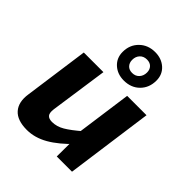

<svg xmlns="http://www.w3.org/2000/svg" viewBox="-217 -888 1024 1024"><g transform="rotate(45 295.0 -376.0)"><path d="M233 -494 186 -167Q182 -136 192.5 -124Q203 -112 227 -112Q262 -112 296 -132Q330 -152 381 -196L403 -122Q337 -53 279 -20Q221 13 162 13Q89 13 56.5 -24Q24 -61 34 -127L85 -494ZM558 -494 490 0H375L376 -134L364 -147L412 -494ZM353 -765Q401 -765 433 -736.5Q465 -708 465 -662Q465 -608 430.5 -573.5Q396 -539 341 -539Q293 -539 261 -568Q229 -597 229 -643Q229 -696 264 -730.5Q299 -765 353 -765ZM350 -706Q325 -706 310 -690Q295 -674 295 -649Q295 -627 308 -613Q321 -599 344 -599Q369 -599 384 -615.5Q399 -632 399 -657Q399 -679 386 -692.5Q373 -706 350 -706Z"/></g></svg>

Font: Exo 2
Style: Bold Italic
Weight: 700
Italic angle: -8°
Designer: Natanael Gama
Foundry: Natanael Gama
Version: Version 2.010